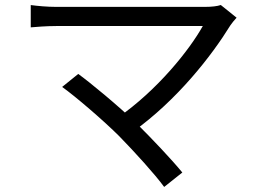

<svg xmlns="http://www.w3.org/2000/svg" viewBox="-20 -705 1040 770"><path d="M928.8 -634.1 865.5 -684.9C851.5 -680 828.6 -677.4 801.3 -677.4C701.2 -677.4 256.1 -677.4 205 -677.4C170.4 -677.4 130.6 -681 103.3 -684.7V-595.3C122.9 -597 165.8 -600.6 205 -600.6C262.7 -600.6 703.9 -600.6 793.3 -600.6C740.1 -505.1 611.9 -343.9 451.3 -232.4L513.2 -176.7C691 -304.6 828.1 -480.3 903.8 -603.2C909.8 -612.3 918.9 -623 928.8 -634.1ZM457.6 -159.4C521.2 -94.2 601.1 -6.4 638.4 44.7L711.2 -13.2C668.2 -65.7 590.4 -147.8 527.3 -210.4C455.6 -280.1 339.6 -375.5 293.8 -408.5L229.2 -356.3C282.4 -318.7 397.8 -219.2 457.6 -159.4Z"/></svg>

Font: Source Han Sans JP VF
Style: Regular
Weight: 250
Designer: Ryoko NISHIZUKA 西塚涼子 (kana, bopomofo & ideographs); Paul D. Hunt (Latin, Greek & Cyrillic); Sandoll Communications 산돌커뮤니
Foundry: Adobe
Version: Version 2.004;hotconv 1.0.118;makeotfexe 2.5.65603